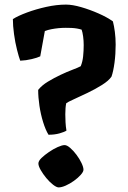

<svg xmlns="http://www.w3.org/2000/svg" viewBox="-20 -810 558 835"><path d="M191 -224Q178 -245 167.5 -279Q157 -313 151.5 -350Q146 -387 146 -419Q162 -439 188.5 -455Q215 -471 243.5 -484.5Q272 -498 296 -507Q320 -516 331 -522Q339 -541 341.5 -565Q344 -589 344 -614Q344 -633 341.5 -651.5Q339 -670 335 -681Q326 -684 314.5 -686Q303 -688 291 -688.5Q279 -689 266 -689Q250 -689 234.5 -687.5Q219 -686 203.5 -683Q188 -680 175 -675L155 -565Q143 -559 118 -553Q93 -547 68 -546Q62 -562 54 -593.5Q46 -625 41 -661.5Q36 -698 36 -727Q58 -741 97 -755.5Q136 -770 181 -780Q226 -790 267 -790Q295 -790 333 -779Q371 -768 408.5 -751.5Q446 -735 471 -717Q476 -698 479.5 -671.5Q483 -645 483 -616Q483 -575 478 -537.5Q473 -500 465 -477Q453 -459 423.5 -440.5Q394 -422 360.5 -406Q327 -390 300.5 -378Q274 -366 268 -361Q266 -352 265 -339.5Q264 -327 264 -313Q264 -297 265 -278Q266 -259 269 -242Q260 -236 239 -230Q218 -224 191 -224ZM235 5Q226 5 211 -6.5Q196 -18 181.5 -35.5Q167 -53 157 -70.5Q147 -88 147 -99Q147 -110 160.5 -123Q174 -136 193 -149Q212 -162 231 -170.5Q250 -179 261 -179Q271 -179 285 -167Q299 -155 312.5 -137Q326 -119 334.5 -101Q343 -83 343 -72Q343 -63 331 -49.5Q319 -36 301.5 -23.5Q284 -11 266 -3Q248 5 235 5Z"/></svg>

Font: Texturina 12pt ExtraBold
Style: Regular
Weight: 800
Designer: Guillermo Torres Carreño
Foundry: Omnibus-Type
Version: Version 1.002